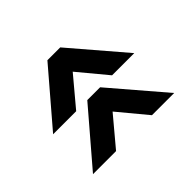

<svg xmlns="http://www.w3.org/2000/svg" viewBox="-112 -702 783 783"><g transform="rotate(45 280.0 -310.0)"><path d="M36 -273V-347L266 -544V-416L142 -313L266 -209V-76ZM266 -273V-347L496 -544V-416L372 -313L496 -209V-76Z"/></g></svg>

Font: 
Style: 㨦
Weight: 700
Designer: A.Korolkova, Vitaly Kuzmin
Foundry: ParaType Ltd
Version: Version 2.000